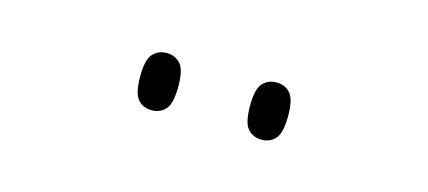

<svg xmlns="http://www.w3.org/2000/svg" viewBox="-26 -837 629 282"><g transform="rotate(15 288.5 -695.5)"><path d="M372 -652Q359 -652 351 -661Q343 -670 343 -696Q343 -721 351 -730Q359 -739 372 -739Q385 -739 393 -730Q401 -721 401 -696Q401 -670 393 -661Q385 -652 372 -652ZM205 -652Q192 -652 184 -661Q176 -670 176 -696Q176 -721 184 -730Q192 -739 205 -739Q218 -739 226 -730Q234 -721 234 -696Q234 -670 226 -661Q218 -652 205 -652Z"/></g></svg>

Font: Noto Serif Tamil ExtraLight
Style: Regular
Weight: 200
Designer: Indian Type Foundry, Tom Grace, and the Monotype Design Team
Foundry: Monotype Imaging Inc.
Version: Version 2.004; ttfautohint (v1.8.4.7-5d5b)